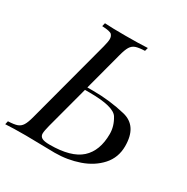

<svg xmlns="http://www.w3.org/2000/svg" viewBox="-194 -849 966 990"><g transform="rotate(30 289.0 -354.0)"><path d="M459 -226.1Q459 -272 432.4 -315.4Q405.8 -358.9 261.2 -358.9H234.4L167 -106Q157.7 -70.3 157.7 -54.7Q157.7 -39.1 170.9 -31Q184.1 -22.9 217.8 -22.9Q345.2 -22.9 402.1 -74.2Q459 -125.5 459 -226.1ZM147 -688 151.9 -708Q192.9 -705.1 275.9 -705.1Q358.9 -705.1 407.2 -708L401.9 -688Q365.2 -686.5 347.4 -680.2Q329.6 -673.8 319.1 -656.7Q308.6 -639.6 298.8 -602.1L238.8 -376H273.9Q372.1 -376 465.6 -353.5Q559.1 -331.1 559.1 -210.9Q559.1 -143.1 516.1 -95.2Q473.1 -47.4 404.8 -23.7Q336.4 0 261.2 0L88.9 -2.9Q9.3 -2.9 -33.2 0L-28.8 -20Q7.3 -21.5 25.1 -27.8Q43 -34.2 53.7 -51.3Q64.5 -68.4 74.2 -106L206.1 -602.1Q214.4 -633.8 214.4 -649.4Q214.4 -665 205.1 -675.5Q195.8 -686 147 -688Z"/></g></svg>

Font: PlayfairDisplaySC-Italic
Style: Italic
Weight: 400
Italic angle: -14°
Designer: Claus Eggers Sørensen
Foundry: Claus Eggers Sørensen
Version: Version 1.004;PS 001.004;hotconv 1.0.70;makeotf.lib2.5.58329